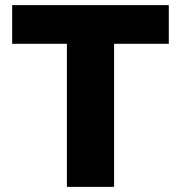

<svg xmlns="http://www.w3.org/2000/svg" viewBox="-20 -727 704 747"><path d="M27.3 -707H636.7V-556.6H423.8V0H240.2V-556.6H27.3Z"/></svg>

Font: Pretendard GOV Black
Style: Regular
Weight: 900
Designer: Base glyphs from Inter by Rasmus Andersson; Hangeul glyphs from Noto Sans CJK(Source Han Sans) by Jang Soo-young and Kan
Foundry: Kil Hyung-jin
Version: Version 1.309